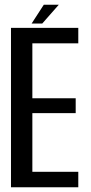

<svg xmlns="http://www.w3.org/2000/svg" viewBox="-20 -793 384 813"><path d="M26.5 0H311.5V-65.5H117V-314H300.5V-377H117V-609.5H311.5V-675H26.5ZM114 -693.5H159L229 -773H165.5Z"/></svg>

Font: Anybody Condensed
Style: Regular
Weight: 400
Width: 3
Designer: Tyler Finck
Foundry: Etcetera Type Company
Version: Version 1.113;gftools[0.9.25]